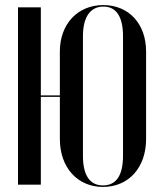

<svg xmlns="http://www.w3.org/2000/svg" viewBox="-20 -728 640 757"><path d="M51 -699V0H141V-346H216V-180C216 -68 285 9 386 9C487 9 556 -67 556 -180V-525C556 -634 488 -708 387 -708C286 -708 216 -633 216 -525V-352H141V-699ZM307 -585C307 -661 336 -702 388 -702C438 -702 465 -663 465 -585V-114C465 -36 438 3 386 3C334 3 307 -37 307 -114Z"/></svg>

Font: Moniqa SemBd Display
Style: Regular
Weight: 600
Designer: Rajesh Rajput
Foundry: Rajesh Rajput
Version: Version 1.000